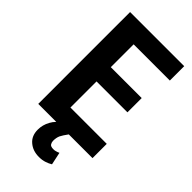

<svg xmlns="http://www.w3.org/2000/svg" viewBox="-279 -779 1051 1051"><g transform="rotate(45 246.0 -254.0)"><path d="M431.6 -312.5Q372.1 -312.5 192.4 -312.5Q192.4 -261.7 192.4 -110.4Q262.7 -110.4 473.6 -110.4Q473.6 -83 473.6 0Q368.2 0 53.7 0Q53.7 -132.8 53.7 -533.2Q53.7 -578.1 53.7 -710.9Q158.2 -710.9 472.7 -710.9Q472.7 -683.6 472.7 -599.6Q402.3 -599.6 192.4 -599.6Q192.4 -555.7 192.4 -422.9Q252.9 -422.9 431.6 -422.9Q431.6 -395.5 431.6 -312.5ZM290 0Q270.5 26.4 261.7 43.9Q253.9 61.5 253.9 85Q253.9 96.7 259.8 106.4Q265.6 117.2 288.1 117.2Q298.8 117.2 306.6 114.3Q315.4 112.3 325.2 107.4Q330.1 131.8 340.8 180.7Q325.2 190.4 306.6 196.3Q287.1 203.1 261.7 203.1Q213.9 203.1 182.6 175.8Q151.4 149.4 151.4 101.6Q151.4 64.5 169.9 31.2Q187.5 -2 227.5 -27.3Q248 -18.6 290 0Z"/></g></svg>

Font: Noto Sans Hebrew DECATHLON 
Style: Bold
Weight: 400
Designer: Monotype Design Team
Version: Version 2.000;GOOG;noto-fonts:20170220:a8a215d2e889